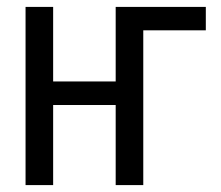

<svg xmlns="http://www.w3.org/2000/svg" viewBox="-20 -536 640 556"><path d="M54 0H133.9V-231.9H315V0H394.9V-448.2H576V-516H315V-300.1H133.9V-516H54Z"/></svg>

Font: Margiela Mono
Style: Regular
Weight: 400
Designer: Mike Abbink, Paul van der Laan, Pieter van Rosmalen
Foundry: Bold Monday
Version: Version 2.003 2021